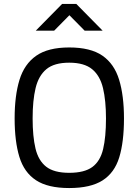

<svg xmlns="http://www.w3.org/2000/svg" viewBox="-20 -941 701 971"><path d="M330 10Q222 10 162 -29.5Q102 -69 78 -147.5Q54 -226 54 -342Q54 -457 78.5 -537Q103 -617 163 -659Q223 -701 330 -701Q438 -701 498 -659.5Q558 -618 582.5 -537.5Q607 -457 607 -342Q607 -223 583 -145Q559 -67 498.5 -28.5Q438 10 330 10ZM330 -67Q407 -67 447 -96.5Q487 -126 501.5 -187Q516 -248 516 -342Q516 -432 501 -495Q486 -558 446 -591Q406 -624 330 -624Q254 -624 214.5 -591Q175 -558 160 -495.5Q145 -433 145 -342Q145 -251 159.5 -190Q174 -129 213.5 -98Q253 -67 330 -67ZM161 -786 294 -921H366L499 -786H408L331 -864L254 -786Z"/></svg>

Font: Cairo Medium
Style: Regular
Weight: 500
Designer: Mohamed Gaber, Accademia di Belle Arti di Urbino
Foundry: Kief Type Foundry, Accademia di Belle Arti di Urbino
Version: Version 3.117